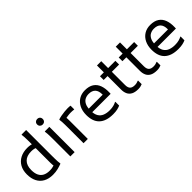

<svg xmlns="http://www.w3.org/2000/svg" viewBox="179 -1835 2922 2922"><g transform="rotate(-45 1640.0 -374.0)"><path d="M332 12Q242 12 179.5 -22.5Q117 -57 84.5 -121Q52 -185 52 -274Q52 -363 88 -426Q124 -489 189 -522.5Q254 -556 340 -556Q375 -556 402.5 -551Q430 -546 447 -538L443 -458Q432 -463 407.5 -469.5Q383 -476 346 -476Q249 -476 197.5 -424Q146 -372 146 -274Q146 -203 168.5 -157.5Q191 -112 234 -90Q277 -68 340 -68Q375 -68 403.5 -74.5Q432 -81 454 -91L438 -63Q434 -80 432 -103.5Q430 -127 430 -152V-588Q430 -608 429.5 -640Q429 -672 427.5 -703Q426 -734 422 -752L424 -760H522V-200Q522 -180 522.5 -148Q523 -116 524.5 -85Q526 -54 530 -36L528 -28Q486 -12 437.5 0Q389 12 332 12Z M760 -640Q735 -640 717.5 -656.5Q700 -673 700 -700Q700 -727 717.5 -743.5Q735 -760 760 -760Q786 -760 803 -743.5Q820 -727 820 -700Q820 -673 803 -656.5Q786 -640 760 -640ZM714 0V-372Q714 -392 713.5 -424Q713 -456 711.5 -487Q710 -518 706 -536L708 -544H806V0Z M998 0V-344Q998 -364 997.5 -396Q997 -428 995.5 -459Q994 -490 990 -508L992 -516Q1018 -526 1056.5 -533Q1095 -540 1133.5 -544Q1172 -548 1198 -548Q1222 -548 1237 -547Q1252 -546 1262 -544V-464H1254Q1241 -466 1223 -467Q1205 -468 1190 -468Q1159 -468 1125 -463Q1091 -458 1066 -453L1084 -478Q1090 -445 1090 -396V0Z M1630 8Q1554 8 1497.5 -10.5Q1441 -29 1403.5 -65Q1366 -101 1348 -153.5Q1330 -206 1330 -274Q1330 -359 1361.5 -422.5Q1393 -486 1449.5 -521Q1506 -556 1582 -556Q1670 -556 1724 -520Q1778 -484 1801.5 -419Q1825 -354 1822 -268L1821 -240H1394V-316H1726V-324Q1726 -399 1690 -437.5Q1654 -476 1582 -476Q1540 -476 1504 -458Q1468 -440 1446 -397Q1424 -354 1424 -280V-274Q1424 -197 1451 -153Q1478 -109 1525.5 -90.5Q1573 -72 1634 -72Q1685 -72 1721 -82Q1757 -92 1778 -104H1786V-22Q1762 -10 1723 -1Q1684 8 1630 8Z M2171 8Q2101 8 2059 -14.5Q2017 -37 1998 -77.5Q1979 -118 1979 -172V-692H2071V-180Q2071 -123 2096 -97.5Q2121 -72 2175 -72Q2196 -72 2216 -76.5Q2236 -81 2251 -88H2259V-10Q2244 -3 2221 2.5Q2198 8 2171 8ZM1895 -464V-544H2227V-464Z M2575 8Q2505 8 2463 -14.5Q2421 -37 2402 -77.5Q2383 -118 2383 -172V-692H2475V-180Q2475 -123 2500 -97.5Q2525 -72 2579 -72Q2600 -72 2620 -76.5Q2640 -81 2655 -88H2663V-10Q2648 -3 2625 2.5Q2602 8 2575 8ZM2299 -464V-544H2631V-464Z M3035 8Q2959 8 2902.5 -10.5Q2846 -29 2808.5 -65Q2771 -101 2753 -153.5Q2735 -206 2735 -274Q2735 -359 2766.5 -422.5Q2798 -486 2854.5 -521Q2911 -556 2987 -556Q3075 -556 3129 -520Q3183 -484 3206.5 -419Q3230 -354 3227 -268L3226 -240H2799V-316H3131V-324Q3131 -399 3095 -437.5Q3059 -476 2987 -476Q2945 -476 2909 -458Q2873 -440 2851 -397Q2829 -354 2829 -280V-274Q2829 -197 2856 -153Q2883 -109 2930.5 -90.5Q2978 -72 3039 -72Q3090 -72 3126 -82Q3162 -92 3183 -104H3191V-22Q3167 -10 3128 -1Q3089 8 3035 8Z"/></g></svg>

Font: Kufam
Style: Regular
Weight: 400
Designer: Wael Morcos, Artur Schmal
Foundry: Original Type
Version: Version 1.301; ttfautohint (v1.8.3)